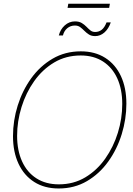

<svg xmlns="http://www.w3.org/2000/svg" viewBox="-20 -1017 725 1046"><path d="M299.8 9.8Q222.2 9.8 166.5 -25.6Q110.8 -61 80.8 -125.2Q50.8 -189.5 50.8 -275.4Q50.8 -359.9 76.4 -441.9Q102.1 -523.9 150.1 -590.6Q198.2 -657.2 266.6 -697.3Q335 -737.3 420.4 -737.3Q497.6 -737.3 553.2 -701.9Q608.9 -666.5 638.7 -602.5Q668.5 -538.6 668.5 -452.1Q668.5 -368.2 643.1 -285.9Q617.7 -203.6 569.8 -137Q522 -70.3 453.9 -30.3Q385.7 9.8 299.8 9.8ZM300.8 -12.7Q380.9 -12.7 444.6 -50.8Q508.3 -88.9 553.2 -152.6Q598.1 -216.3 622.1 -293.7Q646 -371.1 646 -450.2Q646 -530.8 618.9 -590.1Q591.8 -649.4 541 -682.1Q490.2 -714.8 419.9 -714.8Q339.4 -714.8 275.4 -676.8Q211.4 -638.7 166.3 -575Q121.1 -511.2 97.2 -433.6Q73.2 -356 73.2 -276.9Q73.2 -197.3 100.3 -137.7Q127.4 -78.1 178.5 -45.4Q229.5 -12.7 300.8 -12.7ZM498.5 -820.3Q478 -820.3 464.4 -829.1Q450.7 -837.9 439.7 -849.1Q428.7 -860.4 417 -869.1Q405.3 -877.9 388.2 -877.9Q364.3 -877.9 346.7 -863.5Q329.1 -849.1 322.8 -823.7H300.3Q308.6 -856.9 332.8 -878.7Q356.9 -900.4 388.2 -900.4Q411.1 -900.4 425.5 -891.6Q439.9 -882.8 450.7 -871.6Q461.4 -860.4 472.2 -851.6Q482.9 -842.8 498 -842.8Q519 -842.8 534.4 -855Q549.8 -867.2 560.5 -895H583.5Q571.8 -860.4 549.1 -840.3Q526.4 -820.3 498.5 -820.3ZM578.6 -996.6 574.7 -974.1H348.1L352.1 -996.6Z"/></svg>

Font: Inter Display Thin
Style: Italic
Weight: 100
Italic angle: -9.39999°
Designer: Rasmus Andersson
Foundry: rsms
Version: Version 4.000;git-a52131595